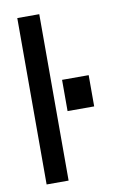

<svg xmlns="http://www.w3.org/2000/svg" viewBox="-83 -768 526 817"><g transform="rotate(-10 180.0 -359.5)"><path d="M51 -719H146V0H51ZM193 -427H308V-292H193Z"/></g></svg>

Font: Osterbar
Style: Regular
Weight: 500
Width: 3
Designer: Peter Wiegel, Basierend auf Erbar schmal-halbfette Grotesk v. Jacob Erbar
Foundry: Peter Wiegel
Version: Version 1.0